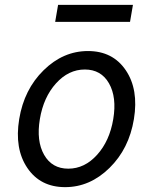

<svg xmlns="http://www.w3.org/2000/svg" viewBox="-20 -760 640 790"><path d="M430.5 -69Q350 10 248 10Q146 10 92.5 -69Q39 -148 59 -270Q79 -392 159.5 -471Q240 -550 342 -550Q444 -550 497.5 -471Q551 -392 531 -270Q511 -148 430.5 -69ZM161.5 -123Q194 -66 261 -66Q328 -66 379.5 -123Q431 -180 446 -270Q461 -360 428.5 -417Q396 -474 329 -474Q262 -474 210.5 -417Q159 -360 144 -270Q129 -180 161.5 -123ZM207 -670 219 -740H527L515 -670Z"/></svg>

Font: CommitMono
Style: Italic
Weight: 400
Monospace: yes
Designer: Eigil Nikolajsen
Foundry: Eigil Nikolajsen
Version: Version 1.143